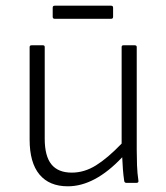

<svg xmlns="http://www.w3.org/2000/svg" viewBox="-20 -642 584 674"><path d="M218 12Q153 12 118.5 -29.5Q84 -71 84 -152V-477Q84 -483 91 -483H131Q137 -483 137 -477V-155Q137 -94 160.5 -65Q184 -36 232 -36Q276 -36 317 -61.5Q358 -87 407 -138V-477Q407 -483 413 -483H453Q460 -483 460 -477V-116Q460 -89 461 -61.5Q462 -34 466 -7Q467 0 458 0H424Q417 0 416 -7Q413 -27 411.5 -47.5Q410 -68 409 -90Q313 12 218 12ZM172 -576Q165 -576 165 -583V-615Q165 -622 172 -622H370Q377 -622 377 -615V-583Q377 -576 370 -576Z"/></svg>

Font: Sofia Sans Light
Style: Regular
Weight: 300
Designer: Botio Nikoltchev, Ani Petrova
Foundry: lettersoup
Version: Version 4.100; ttfautohint (v1.8.3)